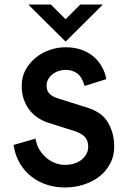

<svg xmlns="http://www.w3.org/2000/svg" viewBox="-20 -819 585 849"><path d="M435 -799 270 -635 105 -799H205L270 -734L335 -799ZM485 -170Q485 -129 467.5 -96Q450 -63 420.5 -39.5Q391 -16 351 -3Q311 10 266 10Q227 10 189.5 -1.5Q152 -13 121 -36.5Q90 -60 68.5 -95.5Q47 -131 40 -178L137 -206Q142 -177 155.5 -155.5Q169 -134 187 -119.5Q205 -105 225.5 -97.5Q246 -90 266 -90Q314 -90 342 -114Q370 -138 370 -170Q370 -196 356.5 -212Q343 -228 311 -239L191 -277Q170 -284 149.5 -297Q129 -310 112.5 -330Q96 -350 86 -377.5Q76 -405 76 -440Q76 -479 93 -510Q110 -541 137.5 -563.5Q165 -586 199.5 -598Q234 -610 270 -610Q309 -610 340 -599Q371 -588 393.5 -569Q416 -550 430.5 -524Q445 -498 450 -469L354 -439Q342 -481 320 -495.5Q298 -510 270 -510Q256 -510 241 -505.5Q226 -501 214 -492Q202 -483 194 -470Q186 -457 186 -440Q186 -418 198.5 -405Q211 -392 233 -385L366 -343Q431 -323 458 -276.5Q485 -230 485 -170Z"/></svg>

Font: Gauge Heavy
Style: Heavy
Weight: 900
Designer: Daniel Pimley
Foundry: Daniel Pimley
Version: Version 2.0